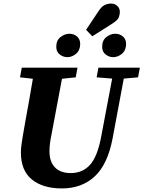

<svg xmlns="http://www.w3.org/2000/svg" viewBox="-20 -1036 803 1075"><path d="M521 -603 531 -657H763L753 -603L673 -596L611 -264Q583 -115 510 -48Q437 19 327 19Q220 19 158.5 -31Q97 -81 97 -182Q97 -202 100 -224.5Q103 -247 107 -271L122 -357Q133 -416 143.5 -476Q154 -536 164 -595L92 -603L102 -657H414L404 -603L327 -595L268 -281Q263 -257 260 -234.5Q257 -212 257 -188Q257 -131 287.5 -99Q318 -67 376 -67Q442 -67 483.5 -112.5Q525 -158 546 -268L608 -596ZM357 -716Q334 -716 314.5 -731Q295 -746 295 -774Q295 -810 319 -828.5Q343 -847 368 -847Q394 -847 411.5 -831.5Q429 -816 429 -790Q429 -755 406.5 -735.5Q384 -716 357 -716ZM497 -833 462 -869 528 -968Q546 -997 563.5 -1006.5Q581 -1016 603 -1016Q622 -1016 636.5 -1003Q651 -990 651 -969Q651 -953 644.5 -937.5Q638 -922 606 -902ZM613 -716Q591 -716 571.5 -731Q552 -746 552 -774Q552 -810 575.5 -828.5Q599 -847 625 -847Q651 -847 668.5 -831.5Q686 -816 686 -790Q686 -755 663.5 -735.5Q641 -716 613 -716Z"/></svg>

Font: Source Serif Pro
Style: Bold Italic
Weight: 700
Italic angle: -12°
Designer: Frank Grießhammer
Foundry: Adobe Systems Incorporated
Version: Version 3.001;hotconv 1.0.111;makeotfexe 2.5.65597